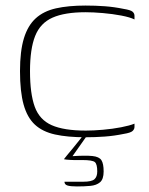

<svg xmlns="http://www.w3.org/2000/svg" viewBox="-20 -486 535 691"><path d="M52 -230Q52 -302 66 -348Q80 -394 108.5 -420Q137 -446 181.5 -456Q226 -466 288 -466Q324 -466 357.5 -463.5Q391 -461 425 -454Q450 -450 457 -444Q464 -438 464 -429V-416Q448 -424 416.5 -430Q385 -436 350 -439Q315 -442 288 -442Q213 -442 169 -422.5Q125 -403 106.5 -356.5Q88 -310 88 -230Q88 -149 105 -102Q122 -55 166 -35.5Q210 -16 289 -16Q316 -16 350.5 -19Q385 -22 416 -28Q447 -34 464 -41V-29Q464 -21 457 -14.5Q450 -8 425 -4Q391 3 357 5.5Q323 8 288 8Q223 8 178 -2Q133 -12 105.5 -37.5Q78 -63 65 -109.5Q52 -156 52 -230ZM257 185Q233 185 222.5 181.5Q212 178 212 168Q217 168 235.5 168Q254 168 280 168Q310 168 320 159Q330 150 330 131Q330 105 321.5 97.5Q313 90 276 90H245Q240 90 232.5 89.5Q225 89 219.5 88.5Q214 88 210 87Q212 84 221.5 72.5Q231 61 243.5 46Q256 31 266.5 17.5Q277 4 282 -2H296L241 76Q288 73 312.5 75.5Q337 78 345 90.5Q353 103 353 131Q353 159 340 170Q327 181 305 183Q283 185 257 185Z"/></svg>

Font: Genos ExtraLight
Style: Regular
Weight: 250
Designer: Robert E. Leuschke
Foundry: Robert E. Leuschke
Version: Version 1.010